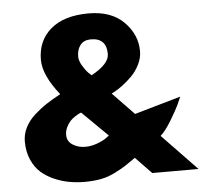

<svg xmlns="http://www.w3.org/2000/svg" viewBox="-57 -902 1087 980"><g transform="rotate(-5 486.5 -412.5)"><path d="M861 -376Q855 -361 844 -337Q833 -313 802 -261Q771 -209 744 -185L922 0H685L603 -85Q565 -58 547 -46.5Q529 -35 493.5 -17Q458 1 420.5 8Q383 15 338 15Q299 15 261 8.5Q223 2 184.5 -14.5Q146 -31 117 -56Q88 -81 69.5 -122.5Q51 -164 51 -217Q51 -254 68 -288Q85 -322 116 -350Q147 -378 179 -399Q211 -420 252 -442Q169 -546 169 -625Q169 -723 237.5 -781.5Q306 -840 432 -840Q548 -840 612.5 -775Q677 -710 677 -625Q677 -590 660 -556.5Q643 -523 619.5 -499.5Q596 -476 572 -458Q548 -440 531 -431L514 -422L624 -308ZM432 -707Q396 -707 378 -684Q360 -661 360 -625Q360 -604 375 -578.5Q390 -553 405 -538L420 -524Q512 -574 512 -625Q512 -707 432 -707ZM481 -210 350 -339Q347 -338 341 -335.5Q335 -333 320 -323.5Q305 -314 294 -302.5Q283 -291 273.5 -272Q264 -253 264 -232Q264 -199 292 -181Q320 -163 357 -163Q387 -163 418 -174.5Q449 -186 465 -198Z"/></g></svg>

Font: Hussar
Style: BoldWeb
Weight: 700
Foundry: Cannot Into Space Fonts
Version: Version 2.00